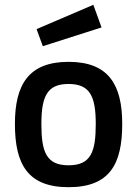

<svg xmlns="http://www.w3.org/2000/svg" viewBox="-20 -768 570 798"><path d="M158 -576 402 -654 368 -748 132 -647ZM265 -81C358 -81 378 -137 378 -253C378 -369 353 -419 265 -419C177 -419 152 -369 152 -253C152 -137 172 -81 265 -81ZM265 -511C432 -511 488 -415 488 -253C488 -87 437 10 265 10C94 10 42 -87 42 -253C42 -415 98 -511 265 -511Z"/></svg>

Font: RazerF5 SemiBold
Style: Regular
Weight: 600
Foundry: Razer Inc.
Version: Version 2